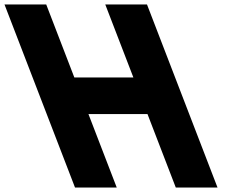

<svg xmlns="http://www.w3.org/2000/svg" viewBox="-263 -845 1075 865"><path d="M135.5 -331H401.5L529 0H717L399.2 -825H211.2L337.9 -496H71.9L-54.8 -825H-242.8L75 0H263Z"/></svg>

Font: Hussar
Style: BdOpOblFour
Weight: 700
Foundry: Cannot Into Space Fonts
Version: Version 2.00